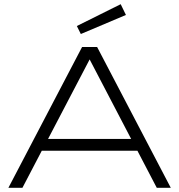

<svg xmlns="http://www.w3.org/2000/svg" viewBox="-20 -895 853 915"><path d="M727.1 0 634.8 -176.8H179.2L86.9 0H20L371.1 -670.9H442.9L793.9 0ZM407.2 -611.8 209 -232.9H605ZM580.1 -823.7 365.2 -732.9 346.2 -771 555.2 -875Z"/></svg>

Font: Syncopate
Style: Regular
Weight: 300
Width: 7
Designer: Astigmatic (AOETI)
Foundry: Astigmatic (AOETI)
Version: Version 001.000